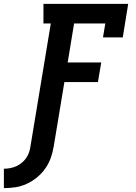

<svg xmlns="http://www.w3.org/2000/svg" viewBox="-83 -755 703 990"><path d="M-63 215V115Q-47 115 -31 112Q-15 109 0 102.5Q15 96 28.5 85Q42 74 51.5 60.5Q61 47 66.5 31.5Q72 16 74 0L179 -634H141V-735H578L550 -562H448L460 -634H299L266 -433H439L422 -332H249L194 0Q189 30 179 58.5Q169 87 151 113Q133 139 108 159.5Q83 180 54.5 193Q26 206 -3.5 210.5Q-33 215 -63 215Z"/></svg>

Font: Iosevka Etoile Oblique
Style: Bold
Weight: 700
Italic angle: -9°
Designer: Belleve Invis
Foundry: Belleve Invis
Version: Version 15.5.2; ttfautohint (v1.8.4)